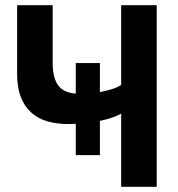

<svg xmlns="http://www.w3.org/2000/svg" viewBox="-20 -720 685 740"><path d="M272 -243Q264 -242 257 -242Q250 -242 242 -242Q198 -242 162 -252.5Q126 -263 100 -286.5Q74 -310 60 -346.5Q46 -383 46 -435V-700H183V-478Q183 -421 203.5 -392Q224 -363 272 -359V-477H365V-365Q390 -370 411.5 -376.5Q433 -383 447 -393V-700H584V0H447V-282Q420 -266 365 -254V-122H272Z"/></svg>

Font: PTSans
Style: Bold
Weight: 700
Designer: A.Korolkova, O.Umpeleva, V.Yefimov
Foundry: ParaType Ltd
Version: Version 2.003W OFL